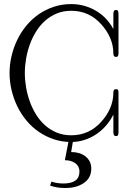

<svg xmlns="http://www.w3.org/2000/svg" viewBox="-20 -695 636 951"><path d="M566.9 -39.6Q566.9 -33.2 564.9 -27.1Q563 -21 554.7 -21Q546.4 -21 543.9 -27.1Q541.5 -33.2 541.5 -39.6V-127.4Q526.9 -98.1 505.4 -73.2Q483.9 -48.3 457 -30.3Q430.2 -12.2 398.7 -2Q367.2 8.3 333 8.3Q287.1 8.3 246.8 -5.1Q206.5 -18.6 172.4 -42Q138.2 -65.4 111.3 -97.7Q84.5 -129.9 65.9 -168Q47.4 -206.1 37.4 -248Q27.3 -290 27.3 -333Q27.3 -376 37.4 -418.2Q47.4 -460.4 65.9 -498.5Q84.5 -536.6 111.3 -568.8Q138.2 -601.1 172.1 -624.5Q206.1 -647.9 246.6 -661.4Q287.1 -674.8 333 -674.8Q367.2 -674.8 398.7 -665.8Q430.2 -656.7 457 -640.6Q483.9 -624.5 505.4 -601.6Q526.9 -578.6 541.5 -550.8V-627Q541.5 -633.3 543.9 -639.4Q546.4 -645.5 554.7 -645.5Q563 -645.5 564.9 -639.4Q566.9 -633.3 566.9 -627V-431.6Q566.9 -425.3 564.9 -419.2Q563 -413.1 554.7 -413.1Q547.4 -413.1 544.4 -417.7Q541.5 -422.4 541.5 -429.2Q541.5 -470.7 525.6 -507.1Q509.8 -543.5 481.9 -574.2Q421.9 -641.6 333 -641.6Q293.5 -641.6 261 -628.2Q228.5 -614.7 202.9 -591.8Q177.2 -568.8 158.4 -538.3Q139.6 -507.8 127.4 -473.6Q115.2 -439.5 109.1 -403.3Q103 -367.2 103 -333Q103 -298.8 109.1 -262.9Q115.2 -227.1 127.4 -192.9Q139.6 -158.7 158.4 -128.2Q177.2 -97.7 202.9 -74.7Q228.5 -51.8 261 -38.3Q293.5 -24.9 333 -24.9Q421.9 -24.9 481.9 -92.3Q509.8 -123 525.6 -159.4Q541.5 -195.8 541.5 -237.3Q541.5 -244.1 544.4 -248.8Q547.4 -253.4 554.7 -253.4Q563 -253.4 564.9 -248.8Q566.9 -244.1 566.9 -235.8ZM321.8 -7.3H343.3L332.5 58.1Q374 58.1 401.4 78.1Q432.1 101.1 432.1 140.6Q432.1 189 390.6 214.4Q355.5 236.3 304.2 236.3Q260.3 236.3 228 224.1L234.9 204.6Q262.7 213.9 293.5 213.9Q373.5 213.9 373.5 155.3Q373.5 127.4 350.6 111.8Q330.6 98.6 301.3 98.6Z"/></svg>

Font: Atsinvsda
Style: Regular
Weight: 400
Designer: Al Webster
Foundry: Al Webster and Michael Everson
Version: Version 2.000